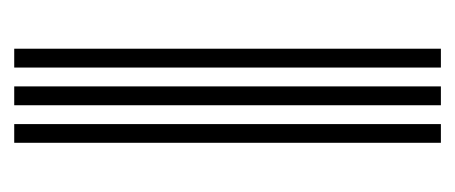

<svg xmlns="http://www.w3.org/2000/svg" viewBox="-205 -435 640 270"><g transform="rotate(-90 115.0 -300.0)"><path d="M155 0V-600H181.5V0ZM49.2 0V-600H75.5V0ZM102 0V-600H128.5V0Z"/></g></svg>

Font: Big Shoulders Inline Text Thin ExtraBold
Style: Regular
Weight: 800
Version: Version 2.002